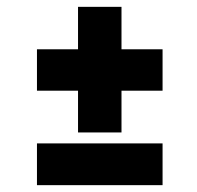

<svg xmlns="http://www.w3.org/2000/svg" viewBox="-20 -602 575 561"><path d="M208 -582H335V-458H455V-337H335V-215H208V-337H88V-458H208ZM88 -183H455V-61H88Z"/></svg>

Font: Reem Kufi Fun
Style: Regular
Weight: 400
Designer: Khaled Hosny
Version: Version 1.005